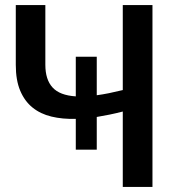

<svg xmlns="http://www.w3.org/2000/svg" viewBox="-20 -740 709 760"><path d="M583.5 0V-720H466V-383.5C446.7 -378.8 428.5 -374.8 411.5 -371.2C394.5 -367.8 378.3 -365 363 -363V-515.5H280V-358.5C237.7 -361.2 207 -372.9 188 -393.8C169 -414.6 159.5 -444.5 159.5 -483.5V-720H42.5V-483.5C42.5 -442.8 48.3 -408.7 60 -381C71.7 -353.3 87.9 -331.1 108.8 -314.3C129.6 -297.4 154.6 -285.5 183.8 -278.5C212.9 -271.5 245 -268.5 280 -269.5V-147.5H363V-277C379.7 -279.7 396.5 -282.8 413.5 -286.3C430.5 -289.8 448 -293.8 466 -298.5V0Z"/></svg>

Font: Lato Semibold
Style: Regular
Weight: 600
Designer: Lukasz Dziedzic
Foundry: tyPoland Lukasz Dziedzic
Version: Version 2.006; 2014-01-15